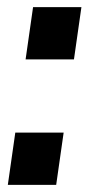

<svg xmlns="http://www.w3.org/2000/svg" viewBox="-20 -520 256 540"><path d="M159 -147 138 0H2L23 -147ZM209 -500 188 -353H52L73 -500Z"/></svg>

Font: Pathway Extreme SemiCondensed
Style: Bold Italic
Weight: 700
Width: 4
Italic angle: -8°
Version: Version 1.001;gftools[0.9.26]